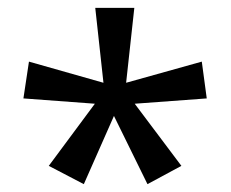

<svg xmlns="http://www.w3.org/2000/svg" viewBox="-20 -780 591 492"><path d="M324.2 -759.8 303.2 -567.9 497.1 -622.1 509.8 -527.8 325.2 -514.2 444.8 -355 357.9 -308.1 272 -482.9 194.8 -308.1 105 -355 223.1 -514.2 40 -527.8 54.2 -622.1 245.1 -567.9 224.1 -759.8Z"/></svg>

Font: Droid Sans
Style: Regular
Weight: 400
Foundry: Ascender Corporation
Version: Version 1.00 build 114